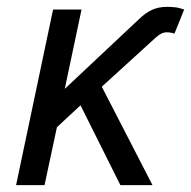

<svg xmlns="http://www.w3.org/2000/svg" viewBox="-20 -540 557 560"><path d="M331.1 0 214.8 -232.9 146 -168.9 109.9 0H26.9L134.8 -512.2H217.8L168.9 -280.8L386.2 -484.9Q395.5 -493.7 404.5 -500.2Q413.6 -506.8 423.1 -511.2Q432.6 -515.6 443.6 -517.8Q454.6 -520 467.8 -520Q478.5 -520 490.2 -518.8Q502 -517.6 517.1 -512.2L488.8 -441.9Q484.4 -443.4 479 -444.6Q473.6 -445.8 466.8 -445.8Q458 -445.8 450.7 -442.1Q443.4 -438.5 435.1 -431.2L276.9 -287.1L424.8 0Z"/></svg>

Font: Lorenzo Sans
Style: Italic
Weight: 400
Italic angle: -12°
Foundry: Intel Corporation
Version: Version 1.00; ttfautohint (v1.5)